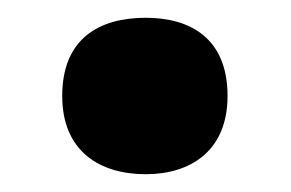

<svg xmlns="http://www.w3.org/2000/svg" viewBox="-20 -183 327 216"><path d="M50 -75C50 -13 92 13 144 13C194 13 236 -13 236 -75C236 -140 194 -163 144 -163C92 -163 50 -140 50 -75Z"/></svg>

Font: Noto Sans Arabic ExtBd
Style: Regular
Weight: 800
Designer: Monotype Design Team, Nadine Chahine, Nizar Qandah and Khaled Hosny
Foundry: Monotype Imaging Inc.
Version: Version 2.012